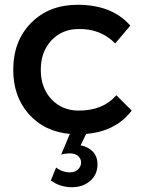

<svg xmlns="http://www.w3.org/2000/svg" viewBox="-20 -556 604 800"><path d="M35.2 -265.1Q35.2 -385.7 109.9 -460.9Q184.6 -536.1 303.2 -536.1Q447.3 -536.1 522.9 -449.2L460 -375Q399.9 -436.5 308.1 -435.1Q238.8 -435.1 194.3 -387.7Q149.9 -340.3 149.9 -265.1Q149.9 -189.9 194.3 -142.6Q238.8 -95.2 308.1 -95.2Q409.7 -95.2 464.8 -159.2L528.8 -95.2Q462.4 -8.3 338.9 2L315.9 49.8Q348.1 55.7 367.2 76.2Q386.2 96.7 386.2 128.9Q386.2 171.4 355.7 197.8Q325.2 224.1 279.8 224.1Q230 224.1 191.9 195.8L213.9 142.1Q239.7 162.1 272 162.1Q292.5 162.1 305.2 149.7Q317.9 137.2 317.9 121.1Q317.9 105.5 305.7 94.2Q293.5 83 270 83Q253.4 83 234.9 87.9L271 2Q164.6 -7.8 99.9 -80.8Q35.2 -153.8 35.2 -265.1Z"/></svg>

Font: Trueno
Style: Regular
Weight: 400
Designer: Julieta Ulanovsky
Foundry: Julieta Ulanovsky
Version: Version 3.001b | FøM Fix